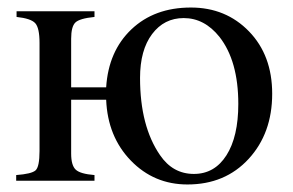

<svg xmlns="http://www.w3.org/2000/svg" viewBox="-20 -480 778 510"><path d="M169 -248H262Q268 -344 329 -402Q390 -460 487 -460Q580 -460 641.5 -396.5Q703 -333 703 -231Q703 -126 640.5 -58Q578 10 478 10Q389 10 327.5 -53.5Q266 -117 262 -215H169V-72Q169 -41 181 -29.5Q193 -18 231 -15V0H23V-15Q64 -18 74.5 -27.5Q85 -37 85 -79V-366Q85 -406 73.5 -418.5Q62 -431 24 -435V-450H231V-435Q191 -431 180 -420Q169 -409 169 -377ZM613 -204Q613 -318 563 -382Q523 -432 468 -432Q416 -432 384 -389.5Q352 -347 352 -273Q352 -145 405 -68Q439 -18 495 -18Q550 -18 581.5 -67.5Q613 -117 613 -204Z"/></svg>

Font: STIX MathJax Alphabets
Style: Regular
Weight: 400
Designer: MicroPress Inc., with final additions and corrections provided by Coen Hoffman, Elsevier (retired)
Version: Version 1.1.1